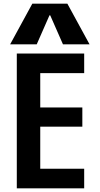

<svg xmlns="http://www.w3.org/2000/svg" viewBox="-20 -1020 540 1040"><path d="M71 0V-730H436V-624H198V-438H426V-334H198V-106H436V0ZM35 -780 155 -1000H345L465 -780H321L252 -937H248L179 -780Z"/></svg>

Font: M PLUS Code Latin SemiBold
Style: Regular
Weight: 600
Designer: Coji Morishita
Foundry: UNDERFOREST DESIGN
Version: Version 1.002; ttfautohint (v1.8.3)